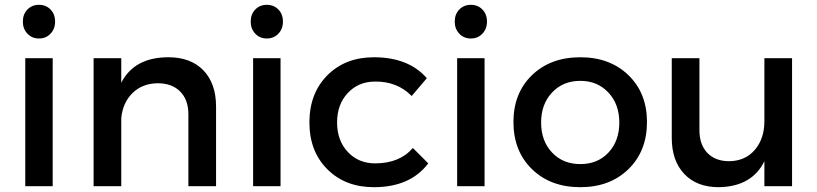

<svg xmlns="http://www.w3.org/2000/svg" viewBox="-20 -774 3397 798"><path d="M209 -684Q209 -654 190 -634Q171 -614 142 -614Q113 -614 94 -634Q75 -654 75 -684Q75 -715 94 -734.5Q113 -754 142 -754Q171 -754 190 -734.5Q209 -715 209 -684ZM85 -532H199V0H85Z M680 -536Q773 -536 825.5 -481.5Q878 -427 878 -331V0H763V-299Q763 -359 729 -393.5Q695 -428 635 -428Q571 -427 530.5 -387Q490 -347 484 -283V0H369V-532H484V-430Q538 -536 680 -536Z M1156 -684Q1156 -654 1137 -634Q1118 -614 1089 -614Q1060 -614 1041 -634Q1022 -654 1022 -684Q1022 -715 1041 -734.5Q1060 -754 1089 -754Q1118 -754 1137 -734.5Q1156 -715 1156 -684ZM1032 -532H1146V0H1032Z M1691 -375Q1631 -436 1539 -435Q1470 -435 1425.5 -387.5Q1381 -340 1381 -265Q1381 -190 1425.5 -142.5Q1470 -95 1539 -95Q1641 -95 1696 -159L1760 -95Q1685 4 1534 4Q1415 4 1340.5 -70.5Q1266 -145 1266 -265Q1266 -386 1340.5 -461Q1415 -536 1534 -536Q1678 -536 1754 -449Z M2004 -684Q2004 -654 1985 -634Q1966 -614 1937 -614Q1908 -614 1889 -634Q1870 -654 1870 -684Q1870 -715 1889 -734.5Q1908 -754 1937 -754Q1966 -754 1985 -734.5Q2004 -715 2004 -684ZM1880 -532H1994V0H1880Z M2392 -536Q2515 -536 2592 -461.5Q2669 -387 2669 -267Q2669 -146 2592 -71Q2515 4 2392 4Q2268 4 2191 -71Q2114 -146 2114 -267Q2114 -387 2191 -461.5Q2268 -536 2392 -536ZM2392 -438Q2320 -438 2274.5 -389.5Q2229 -341 2229 -265Q2229 -188 2274.5 -140Q2320 -92 2392 -92Q2464 -92 2509 -140Q2554 -188 2554 -265Q2554 -341 2508.5 -389.5Q2463 -438 2392 -438Z M3157 -532H3272V0H3157V-104Q3105 2 2967 4Q2876 4 2824 -51Q2772 -106 2772 -201V-532H2887V-233Q2887 -173 2920 -138.5Q2953 -104 3011 -104Q3078 -105 3117.5 -151.5Q3157 -198 3157 -270Z"/></svg>

Font: Montserrat-Arabic
Style: Regular
Weight: 400
Designer: Mohamed Gaber
Foundry: Kief Type Foundry
Version: Version 5.008;PS 005.008;hotconv 1.0.88;makeotf.lib2.5.64775